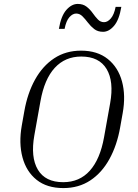

<svg xmlns="http://www.w3.org/2000/svg" viewBox="-20 -948 702 978"><path d="M605 -372 592 -299Q576 -208 537.5 -138Q499 -68 440 -29Q381 10 303 10Q219 10 166.5 -32Q114 -74 94.5 -146.5Q75 -219 91 -309L104 -382Q120 -473 158.5 -542.5Q197 -612 256 -651Q315 -690 393 -690Q476 -690 529 -647.5Q582 -605 601.5 -533Q621 -461 605 -372ZM541 -422Q561 -533 523 -596.5Q485 -660 394 -660Q312 -660 259 -602.5Q206 -545 186 -432L155 -259Q135 -147 173 -83.5Q211 -20 302 -20Q385 -20 437.5 -78.5Q490 -137 510 -249ZM505 -786Q478 -786 460 -800Q442 -814 428 -832.5Q414 -851 400 -865Q386 -879 368 -879Q350 -879 333.5 -860.5Q317 -842 309 -801H280Q291 -867 318 -897.5Q345 -928 376 -928Q403 -928 421 -914Q439 -900 452 -881.5Q465 -863 478.5 -849Q492 -835 510 -835Q528 -835 544.5 -854Q561 -873 569 -913H598Q587 -847 561 -816.5Q535 -786 505 -786Z"/></svg>

Font: Inria Serif Light
Style: Italic
Weight: 300
Italic angle: -10°
Designer: Black Foundry Team
Foundry: Black Foundry
Version: Version 1.000; ttfautohint (v1.8.3)